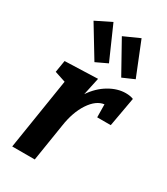

<svg xmlns="http://www.w3.org/2000/svg" viewBox="-206 -929 883 1018"><g transform="rotate(30 235.5 -420.0)"><path d="M471 -538 439 -359H356L355 -438Q307 -432 268.5 -374Q230 -316 217 -227L181 0H43L112 -436L45 -458L57 -531L258 -538L235 -431Q272 -486 323 -516Q374 -546 424 -546Q452 -546 471 -538ZM267 -638 197 -605 83 -793 178 -840ZM432 -636 361 -605 254 -797 350 -840Z"/></g></svg>

Font: Bitter Pro
Style: Bold Italic
Weight: 700
Italic angle: -9°
Designer: Sol Matas, and Bitter project Authors
Foundry: Sol Matas
Version: Version 1.010